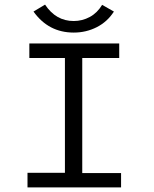

<svg xmlns="http://www.w3.org/2000/svg" viewBox="-20 -811 665 831"><path d="M99 0V-63H261V-560H107V-623H496V-560H336V-62H504V0ZM422 -790 473 -761Q445 -717 399 -693.5Q353 -670 299 -670Q190 -670 125 -761L175 -791Q222 -720 299 -720Q336 -720 368.5 -737.5Q401 -755 422 -790Z"/></svg>

Font: Inconsolata Expanded
Style: Regular
Weight: 400
Width: 7
Monospace: yes
Designer: Raph Levien, Cyreal, Brenton Simpson
Foundry: Raph Levien, Cyreal, Google
Version: Version 3.100; ttfautohint (v1.8.4.7-5d5b)